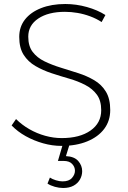

<svg xmlns="http://www.w3.org/2000/svg" viewBox="-20 -724 639 958"><path d="M487 -614Q461 -631 430 -642.5Q399 -654 367 -659.5Q335 -665 304 -665Q221 -665 171 -631.5Q121 -598 121 -541Q121 -494 143 -465Q165 -436 202 -418Q239 -400 283 -386.5Q327 -373 370.5 -359Q414 -345 450.5 -323.5Q487 -302 508.5 -266.5Q530 -231 530 -175Q530 -121 500 -81Q470 -41 415 -18.5Q360 4 287 4Q241 4 195 -9Q149 -22 108.5 -44.5Q68 -67 38 -98L60 -130Q89 -101 126.5 -79.5Q164 -58 205.5 -46.5Q247 -35 288 -35Q378 -35 431.5 -72.5Q485 -110 485 -174Q485 -222 463.5 -251.5Q442 -281 405.5 -300Q369 -319 325.5 -331.5Q282 -344 238 -358.5Q194 -373 157 -394.5Q120 -416 98 -450.5Q76 -485 76 -540Q76 -590 104.5 -626.5Q133 -663 185 -683.5Q237 -704 306 -704Q360 -704 413.5 -689Q467 -674 506 -649ZM294 -6 326 0 309 55Q351 57 370.5 79.5Q390 102 390 130Q390 152 379 171.5Q368 191 347 202.5Q326 214 295 214Q275 214 253.5 208Q232 202 217 192L229 162Q241 170 259 175.5Q277 181 292 181Q324 181 339 164Q354 147 354 128Q354 109 340 94Q326 79 298 79Q291 79 282 79Q273 79 269 79Z"/></svg>

Font: Alexandria ExtraLight
Style: Regular
Weight: 250
Designer: Mohamed Gaber
Foundry: Kief Type Foundry
Version: Version 5.100